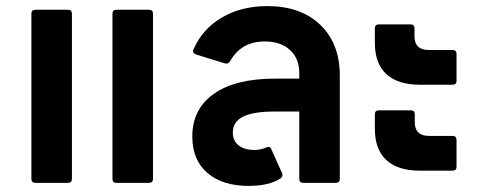

<svg xmlns="http://www.w3.org/2000/svg" viewBox="-20 -600 1568 630"><path d="M96 0Q83 0 83 -13V-555Q83 -568 96 -568H203Q216 -568 216 -555V-13Q216 0 203 0ZM362 0Q349 0 349 -13V-555Q349 -568 362 -568H469Q482 -568 482 -555V-13Q482 0 469 0Z M1095 -352V-13Q1095 0 1082 0H975Q962 0 962 -13V-234H880Q812 -234 778 -217.5Q744 -201 744 -165Q744 -138 763 -123Q782 -108 815 -108Q836 -108 853 -116L861 -118Q867 -118 870 -111L905 -33Q907 -27 907 -26Q907 -20 901 -15Q864 10 796 10Q710 10 660.5 -32.5Q611 -75 611 -152Q611 -242 681.5 -292Q752 -342 882 -342H962V-360Q962 -408 931.5 -436Q901 -464 849 -464Q771 -464 735 -399Q729 -389 718 -392L624 -421Q610 -426 615 -438Q644 -505 708 -542.5Q772 -580 857 -580Q967 -580 1031 -518.5Q1095 -457 1095 -352Z M1358 -322Q1285 -322 1247.5 -357Q1210 -392 1210 -459V-507Q1210 -520 1223 -520H1327Q1340 -520 1340 -507V-481Q1340 -436 1387 -436H1465Q1478 -436 1478 -423V-335Q1478 -322 1465 -322ZM1358 -40Q1285 -40 1247.5 -75Q1210 -110 1210 -177V-225Q1210 -238 1223 -238H1328Q1341 -238 1341 -225V-199Q1341 -154 1388 -154H1465Q1478 -154 1478 -141V-53Q1478 -40 1465 -40Z"/></svg>

Font: LINE Seed Sans TH
Style: Bold
Weight: 700
Designer: Dalton Maag Ltd | Thai characters by Cadson Demak Co.,Ltd.
Foundry: Dalton Maag Ltd
Version: Version 1.002